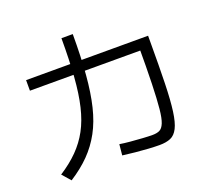

<svg xmlns="http://www.w3.org/2000/svg" viewBox="-141 -988 1283 1195"><g transform="rotate(-20 500.0 -390.5)"><path d="M727 17Q697 17 655 14.5Q613 12 568.5 7.5Q524 3 486 -2L493 -74Q523 -69 563 -65.5Q603 -62 642.5 -59.5Q682 -57 707 -57Q736 -57 754.5 -66Q773 -75 785 -104.5Q797 -134 803 -194.5Q809 -255 812 -357.5Q815 -460 815 -617L855 -577H84V-647H892V-610Q892 -444 889 -332Q886 -220 876.5 -150.5Q867 -81 848.5 -44.5Q830 -8 800.5 4.5Q771 17 727 17ZM88 -20Q158 -65 208 -115.5Q258 -166 291.5 -228Q325 -290 344.5 -372Q364 -454 372 -563Q380 -672 380 -817H455Q455 -666 445.5 -550Q436 -434 414.5 -345.5Q393 -257 356 -189Q319 -121 265.5 -66.5Q212 -12 137 36Z"/></g></svg>

Font: M PLUS 2
Style: Regular
Weight: 400
Designer: Coji Morishita
Foundry: UNDERFOREST DESIGN
Version: Version 1.001